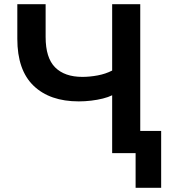

<svg xmlns="http://www.w3.org/2000/svg" viewBox="-20 -725 821 909"><path d="M622 164V0H511V-274Q493 -265 467 -258.5Q441 -252 411.5 -248.5Q382 -245 353 -245Q216 -245 139 -319Q62 -393 62 -541V-705H196V-550Q196 -451 241 -406Q286 -361 370 -361Q405 -361 442.5 -368Q480 -375 511 -391V-705H644V-105H743V164Z"/></svg>

Font: Nunito Sans 9pt
Style: Bold
Weight: 700
Version: Version 3.101;gftools[0.9.27]